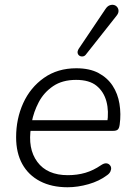

<svg xmlns="http://www.w3.org/2000/svg" viewBox="-20 -782 567 810"><path d="M265 8Q198 8 149 -17.5Q100 -43 74 -90Q48 -137 48 -203Q48 -281 78 -347Q108 -413 165.5 -453.5Q223 -494 302 -494Q358 -494 395.5 -474Q433 -454 455 -420.5Q477 -387 484 -344Q491 -301 485 -257Q483 -241 477 -235.5Q471 -230 458 -230H93L100 -275H451L432 -262Q440 -313 429 -354Q418 -395 387.5 -420Q357 -445 301 -445Q243 -445 204 -418.5Q165 -392 143.5 -351Q122 -310 114 -267L111 -246Q96 -155 137.5 -99Q179 -43 266 -43Q306 -43 340 -53Q374 -63 406 -85Q418 -93 426.5 -93Q435 -93 441 -88Q447 -83 448.5 -75.5Q450 -68 446 -59Q442 -50 432 -43Q399 -18 353.5 -5Q308 8 265 8ZM344 -554Q338 -545 329.5 -544Q321 -543 315 -547Q309 -551 307.5 -558.5Q306 -566 312 -576L425 -744Q433 -756 442.5 -759.5Q452 -763 460.5 -761Q469 -759 474.5 -752Q480 -745 480 -735.5Q480 -726 472 -716Z"/></svg>

Font: Nunito ExtraLight Light
Style: Italic
Weight: 300
Italic angle: -9°
Version: Version 3.602